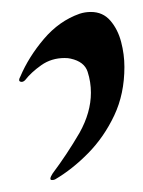

<svg xmlns="http://www.w3.org/2000/svg" viewBox="-20 -753 239 321"><path d="M132 -733Q152 -733 164.5 -718.5Q177 -704 182.5 -683Q188 -662 188 -641Q188 -596 171 -560Q154 -524 127.5 -497Q101 -470 72 -453Q70 -452 67 -452Q61 -452 68 -463Q92 -495 113 -531Q132 -565 132 -598Q132 -616 126.5 -633Q121 -650 98 -655Q94 -656 88 -656Q66 -656 49 -644Q32 -632 22 -619Q18 -615 14 -616.5Q10 -618 14 -625Q28 -658 53.5 -688Q79 -718 113 -730Q122 -733 132 -733Z"/></svg>

Font: Ponomar
Style: Regular
Weight: 400
Version: Version 1.301; ttfautohint (v1.8.4.7-5d5b)